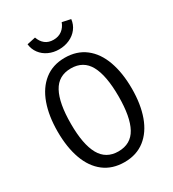

<svg xmlns="http://www.w3.org/2000/svg" viewBox="-217 -1032 1050 1163"><g transform="rotate(-30 307.5 -450.5)"><path d="M307.7 11.8Q223.6 11.8 165.1 -32.8Q106.7 -77.4 77.2 -159.2Q47.7 -241 47.7 -351.3Q47.7 -460 77.2 -542.6Q106.7 -625.1 165.1 -671.3Q223.6 -717.4 307.7 -717.4Q391.8 -717.4 450.3 -672.3Q508.7 -627.2 538.2 -544.9Q567.7 -462.6 567.7 -352.3Q567.7 -243.6 538.2 -161.5Q508.7 -79.5 450.3 -33.8Q391.8 11.8 307.7 11.8ZM307.7 -643.1Q220.5 -643.1 180.8 -569.7Q141 -496.4 141 -351.3Q141 -207.7 181.5 -135.4Q222.1 -63.1 307.7 -63.1Q394.9 -63.1 434.6 -135.4Q474.4 -207.7 474.4 -352.3Q474.4 -497.4 434.6 -570.3Q394.9 -643.1 307.7 -643.1ZM154.4 -900.5 213.8 -913.3Q225.1 -881 247.9 -863.1Q270.8 -845.1 305.6 -845.1Q340.5 -845.1 364.9 -863.6Q389.2 -882.1 400.5 -913.3L460 -900.5Q455.9 -864.1 434.4 -836.2Q412.8 -808.2 379 -793.1Q345.1 -777.9 305.6 -777.9Q266.7 -777.9 233.6 -793.1Q200.5 -808.2 179.5 -836.2Q158.5 -864.1 154.4 -900.5Z"/></g></svg>

Font: Fira Code
Style: Regular
Weight: 400
Designer: Carrois Corporate, Edenspiekermann AG, Nikita Prokopov
Foundry: Carrois Corporate, Edenspiekermann AG, Nikita Prokopov
Version: Version 5.002